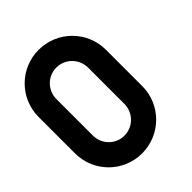

<svg xmlns="http://www.w3.org/2000/svg" viewBox="-230 -944 1088 1088"><g transform="rotate(-45 314.0 -400.0)"><path d="M396 -546V-254C396 -184 339 -127 269 -127C199 -127 143 -184 143 -254V-546C143 -616 199 -673 269 -673C339 -673 396 -616 396 -546ZM0 -546V-254C0 -105 120 15 269 15C418 15 539 -105 539 -254V-546C539 -695 418 -815 269 -815C120 -815 0 -695 0 -546Z"/></g></svg>

Font: MintSans
Style: Bold
Weight: 700
Version: Version 2.0